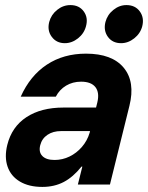

<svg xmlns="http://www.w3.org/2000/svg" viewBox="-20 -719 577 748"><path d="M145 9.2Q92.5 9.2 57.5 -11.7Q22.5 -32.5 9.6 -69.6Q-3.3 -106.7 8.3 -154.2Q25.8 -225 82.9 -262.5Q140 -300 227.5 -300H354.2L359.2 -320Q368.3 -358.3 351.7 -379.6Q335 -400.8 295.8 -400.8Q263.3 -400.8 237.5 -385.4Q211.7 -370 197.5 -342.5H60.8Q97.5 -424.2 162.5 -467.1Q227.5 -510 315 -510Q416.7 -510 462.1 -455Q507.5 -400 484.2 -306.7L408.3 0H283.3L300.8 -70H297.5Q265 -29.2 228.3 -10Q191.7 9.2 145 9.2ZM192.5 -95.8Q223.3 -95.8 250.8 -109.2Q278.3 -122.5 299.2 -146.7Q320 -170.8 329.2 -201.7L330.8 -208.3H217.5Q186.7 -208.3 165 -193.8Q143.3 -179.2 136.7 -153.3Q130 -126.7 145 -111.2Q160 -95.8 192.5 -95.8ZM451.7 -550.8Q418.3 -550.8 400.4 -575.4Q382.5 -600 390.8 -633.3Q398.3 -661.7 421.7 -680.4Q445 -699.2 472.5 -699.2Q506.7 -699.2 524.6 -674.6Q542.5 -650 534.2 -616.7Q526.7 -588.3 502.9 -569.6Q479.2 -550.8 451.7 -550.8ZM232.5 -550.8Q200 -550.8 181.7 -575.4Q163.3 -600 171.7 -633.3Q179.2 -661.7 202.5 -680.4Q225.8 -699.2 254.2 -699.2Q288.3 -699.2 306.2 -674.6Q324.2 -650 315 -616.7Q307.5 -588.3 283.8 -569.6Q260 -550.8 232.5 -550.8Z"/></svg>

Font: Funnel Sans
Style: Bold Italic
Weight: 700
Italic angle: -14.036°
Designer: NORD ID, Kristian Moeller
Foundry: Dicotype
Version: Version 1.000